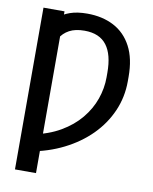

<svg xmlns="http://www.w3.org/2000/svg" viewBox="-100 -811 868 1089"><g transform="rotate(10 334.0 -266.5)"><path d="M183.6 -727.5V204.1H62.5V-727.5ZM124.5 89.4V-8.8Q216.3 -26.9 283.7 -66.2Q351.1 -105.5 395.5 -159.2Q439.9 -212.9 461.7 -274.9Q483.4 -336.9 483.4 -399.4V-426.8Q483.4 -478.5 473.4 -518.1Q463.4 -557.6 442.9 -584.7Q422.4 -611.8 390.6 -625.5Q358.9 -639.2 314.9 -639.2Q262.2 -639.2 227.8 -620.6Q193.4 -602.1 173.8 -568.4Q154.3 -534.7 146 -490.2V-684.1Q173.3 -708 214.4 -722.7Q255.4 -737.3 313.5 -737.3Q400.9 -737.3 466.8 -702.9Q532.7 -668.5 569.3 -599.1Q606 -529.8 606 -424.8V-399.4Q606 -308.1 570.8 -227.3Q535.6 -146.5 471.4 -82Q407.2 -17.6 319.1 26.6Q231 70.8 124.5 89.4Z"/></g></svg>

Font: V-Inter
Style: Medium-500
Weight: 500
Designer: Rasmus Andersson
Foundry: rsms
Version: Version 4.000;git-4146feb